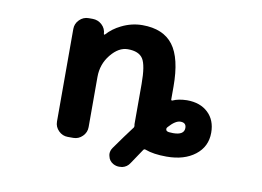

<svg xmlns="http://www.w3.org/2000/svg" viewBox="-70 -662 1140 835"><g transform="rotate(10 500.0 -245.0)"><path d="M679.7 -138.7Q673.8 -131.8 676.8 -126Q677.7 -122.1 680.7 -121.1Q685.5 -117.2 708 -117.2Q756.8 -117.2 756.8 -148.4Q756.8 -171.9 731.4 -171.9Q709 -171.9 679.7 -138.7ZM536.1 -303.7Q536.1 -386.7 518.1 -414.6Q500 -442.4 451.2 -442.4Q411.1 -442.4 376.5 -399.9Q341.8 -357.4 341.8 -300.8V-79.1Q341.8 -55.7 324.7 -38.6Q307.6 -21.5 284.2 -21.5H259.8Q236.3 -21.5 219.2 -38.6Q202.1 -55.7 202.1 -79.1V-488.3Q202.1 -511.7 219.2 -528.8Q236.3 -545.9 259.8 -545.9H277.3Q300.8 -545.9 318.4 -529.8Q335.9 -513.7 336.9 -489.3Q336.9 -488.3 338.9 -487.3Q340.8 -486.3 341.8 -488.3Q367.2 -516.6 403.3 -534.2Q448.2 -556.6 496.1 -556.6Q587.9 -556.6 631.3 -499.5Q674.8 -442.4 674.8 -316.4V-259.8Q674.8 -257.8 676.8 -256.3Q678.7 -254.9 681.6 -256.8Q705.1 -267.6 743.2 -268.6Q801.8 -268.6 836.4 -235.8Q871.1 -203.1 871.1 -147.5Q871.1 -85.9 823.2 -48.8Q775.4 -11.7 697.3 -11.7Q639.6 -11.7 603.5 -25.4Q596.7 -28.3 592.8 -22.5Q581.1 -4.9 548.8 43Q537.1 61.5 515.6 66.4Q508.8 67.4 502 67.4Q488.3 67.4 475.6 60.5Q457 49.8 453.1 30.3Q451.2 24.4 451.2 18.6Q451.2 4.9 460 -7.8Q502 -67.4 536.1 -112.3Q537.1 -114.3 537.1 -116.2Q537.1 -118.2 537.1 -120.1Q536.1 -124 536.1 -126Z"/></g></svg>

Font: Gen Jyuu Gothic Monospace Bold
Style: Bold
Weight: 700
Designer: [Source Han Sans]
Ryoko NISHIZUKA  (kana & ideographs); Paul D. Hunt (Latin, Greek & Cyrillic); Wenlong ZHANG  (bopomofo
Version: Version 1.002.20150607